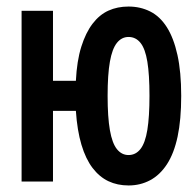

<svg xmlns="http://www.w3.org/2000/svg" viewBox="-20 -555 600 587"><path d="M373 12Q339 12 311.5 -1Q284 -14 263 -41.5Q242 -69 229 -112.5Q216 -156 212 -216H142V0H46V-522H142V-308H212Q215 -369 228.5 -412Q242 -455 263 -482.5Q284 -510 311.5 -522.5Q339 -535 373 -535Q409 -535 439 -520Q469 -505 490 -472Q511 -439 522.5 -387Q534 -335 534 -262Q534 -189 523 -137.5Q512 -86 490.5 -53Q469 -20 439 -4Q409 12 373 12ZM373 -81Q395 -81 409.5 -99.5Q424 -118 430.5 -158Q437 -198 437 -262Q437 -327 430.5 -366.5Q424 -406 409.5 -424Q395 -442 373 -442Q352 -442 337.5 -424Q323 -406 316 -366.5Q309 -327 309 -262Q309 -197 316 -157Q323 -117 337.5 -99Q352 -81 373 -81Z"/></svg>

Font: Ubuntu Sans Mono Medium
Style: Regular
Weight: 500
Monospace: yes
Designer: Dalton Maag Ltd
Foundry: Dalton Maag Ltd
Version: Version 1.006